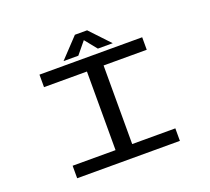

<svg xmlns="http://www.w3.org/2000/svg" viewBox="-141 -1040 1332 1219"><g transform="rotate(-20 525.0 -430.5)"><path d="M686.5 -728.5H586L520.5 -809.5L454 -728.5H354L479 -861H561.5ZM875 -615.5H583.5V-84.5H875V0H181V-84.5H471V-615.5H181V-700H875Z"/></g></svg>

Font: League Mono Extended
Style: Regular
Weight: 400
Width: 9
Designer: Tyler Finck
Foundry: The League of Moveable Type / Tyler Finck
Version: Version 2.210